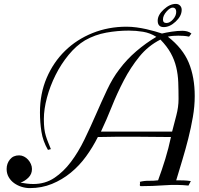

<svg xmlns="http://www.w3.org/2000/svg" viewBox="-20 -957 1019 985"><path d="M811 -785Q831 -790 860.5 -794.5Q890 -799 916 -799Q928 -799 940 -796Q952 -793 962 -785L950 -769Q936 -772 922.5 -773Q909 -774 895 -774Q881 -774 868 -773Q855 -772 841 -769Q918 -709 948.5 -635Q979 -561 979 -464Q979 -412 969.5 -357Q960 -302 946 -246.5Q932 -191 915.5 -136.5Q899 -82 884 -32Q904 -32 922 -31.5Q940 -31 959 -28L947 -5Q888 -11 824.5 -6.5Q761 -2 703 -2Q699 -2 698 -4.5Q697 -7 697.5 -10.5Q698 -14 698.5 -17.5Q699 -21 697 -24Q720 -30 744 -29.5Q768 -29 791 -32Q811 -86 828 -141.5Q845 -197 857 -254Q750 -255 684 -255.5Q618 -256 578 -255.5Q538 -255 518 -254.5Q498 -254 482 -254Q456 -202 421.5 -154.5Q387 -107 343 -71Q299 -35 246.5 -13.5Q194 8 133 8Q112 8 91 1.5Q70 -5 52.5 -17.5Q35 -30 24.5 -48.5Q14 -67 14 -90Q14 -118 31 -139Q48 -160 78 -160Q91 -160 103 -154Q115 -148 124 -138Q133 -128 138.5 -115.5Q144 -103 144 -90Q144 -64 126 -46Q108 -28 85 -20Q102 -17 118.5 -15Q135 -13 151 -13Q212 -13 259 -44.5Q306 -76 344 -126.5Q382 -177 413 -241Q444 -305 472.5 -370.5Q501 -436 529.5 -496.5Q558 -557 592 -601Q630 -652 679 -694Q728 -736 782 -768Q750 -788 714 -794Q678 -800 641 -800Q583 -800 525 -789.5Q467 -779 416 -750Q371 -723 332 -675.5Q293 -628 265 -572Q237 -516 221 -456.5Q205 -397 205 -346Q205 -317 207.5 -297Q210 -277 215 -260.5Q220 -244 226.5 -228Q233 -212 241 -192L226 -188Q200 -233 192.5 -281.5Q185 -330 185 -380Q185 -477 219.5 -557.5Q254 -638 314 -696.5Q374 -755 455 -787.5Q536 -820 629 -820Q654 -820 680 -816.5Q706 -813 730.5 -807.5Q755 -802 775.5 -796Q796 -790 811 -785ZM803 -754Q740 -722 695 -666.5Q650 -611 615.5 -545Q581 -479 553.5 -410Q526 -341 498 -282H863Q873 -321 884.5 -364.5Q896 -408 896 -449Q896 -494 894.5 -534.5Q893 -575 884 -612.5Q875 -650 856 -684.5Q837 -719 803 -754ZM882 -937Q896 -937 904.5 -927.5Q913 -918 912 -904Q911 -874 881 -846Q851 -818 820 -818Q789 -818 789 -851Q789 -880 820 -908.5Q851 -937 882 -937ZM868 -918Q853 -919 834.5 -898Q816 -877 816 -857Q816 -839 834 -839Q851 -839 867.5 -857.5Q884 -876 884 -896Q884 -916 868 -918Z"/></svg>

Font: Lucien Schoenschriftv CAT
Style: Regular
Weight: 400
Designer: Lucian Bernhard 1928
Foundry: CAT-Fonts Peter Wiegel
Version: Version 1.000